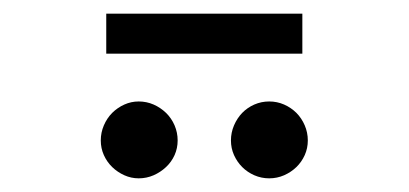

<svg xmlns="http://www.w3.org/2000/svg" viewBox="-20 -850 598 281"><path d="M240 -644.5Q240 -633 235.5 -623Q231 -613 223 -605.5Q215 -598 204.8 -593.5Q194.5 -589 183 -589Q172 -589 162 -593.5Q152 -598 144.2 -605.5Q136.5 -613 132 -623Q127.5 -633 127.5 -644.5Q127.5 -656 132 -666.5Q136.5 -677 144.2 -684.8Q152 -692.5 162 -697Q172 -701.5 183 -701.5Q194.5 -701.5 204.8 -697Q215 -692.5 223 -684.8Q231 -677 235.5 -666.5Q240 -656 240 -644.5ZM430.5 -644.5Q430.5 -633 426 -623Q421.5 -613 413.8 -605.5Q406 -598 395.8 -593.5Q385.5 -589 374 -589Q362.5 -589 352.2 -593.5Q342 -598 334.5 -605.5Q327 -613 322.5 -623Q318 -633 318 -644.5Q318 -656 322.5 -666.5Q327 -677 334.5 -684.8Q342 -692.5 352.2 -697Q362.5 -701.5 374 -701.5Q385.5 -701.5 395.8 -697Q406 -692.5 413.8 -684.8Q421.5 -677 426 -666.5Q430.5 -656 430.5 -644.5ZM135.5 -830H422.5V-771.5H135.5Z"/></svg>

Font: Lato
Style: Regular
Weight: 400
Designer: Lukasz Dziedzic with Adam Twardoch and Botio Nikoltchev
Foundry: tyPoland Lukasz Dziedzic
Version: Version 2.015; 2015-08-06; http://www.latofonts.com/